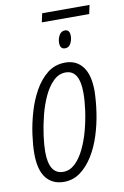

<svg xmlns="http://www.w3.org/2000/svg" viewBox="-89 -840 583 902"><g transform="rotate(-10 202.0 -389.0)"><path d="M169 -746 178 -788H404L395 -746ZM256 -607Q232 -607 232 -637Q232 -656 241.5 -673Q251 -690 269 -690Q292 -690 292 -660Q292 -641 283 -624Q274 -607 256 -607ZM142 10Q88 10 57.5 -28Q27 -66 27 -145Q27 -183 34 -234.5Q41 -286 56.5 -339.5Q72 -393 97.5 -438.5Q123 -484 159 -512.5Q195 -541 244 -541Q297 -541 327 -502Q357 -463 357 -385Q356 -337 348 -283Q340 -229 323.5 -177Q307 -125 281 -83Q255 -41 220.5 -15.5Q186 10 142 10ZM147 -37Q178 -37 203 -60.5Q228 -84 247 -123Q266 -162 278.5 -208.5Q291 -255 297.5 -301.5Q304 -348 304 -386Q304 -495 238 -495Q205 -495 179 -469.5Q153 -444 134 -403Q115 -362 103 -314Q91 -266 85 -221Q79 -176 79 -144Q79 -37 147 -37Z"/></g></svg>

Font: Noto Sans ExtraCondensed Light
Style: Italic
Weight: 300
Width: 2
Italic angle: -12°
Designer: Monotype Design Team
Foundry: Monotype Imaging Inc.
Version: Version 2.013; ttfautohint (v1.8.4.7-5d5b)